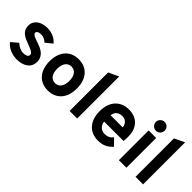

<svg xmlns="http://www.w3.org/2000/svg" viewBox="76 -1522 2333 2333"><g transform="rotate(45 1243.0 -355.0)"><path d="M340.8 -370.1Q333.5 -377.4 324 -385.3Q314.5 -393.1 302.2 -399.2Q290 -405.3 274.7 -409.2Q259.3 -413.1 241.2 -413.1Q211.9 -413.1 193.8 -403.3Q175.8 -393.6 175.8 -375Q175.8 -364.7 184.1 -356Q192.4 -347.2 206.3 -339.8Q220.2 -332.5 238.3 -325.9Q256.3 -319.3 275.9 -313Q308.6 -302.2 339.1 -288.6Q369.6 -274.9 392.8 -255.4Q416 -235.8 429.9 -208.5Q443.8 -181.2 443.8 -143.1Q443.8 -105.5 429.7 -76.7Q415.5 -47.9 389.4 -28.1Q363.3 -8.3 326.4 2Q289.6 12.2 244.1 12.2Q212.9 12.2 182.9 5.6Q152.8 -1 126 -12.9Q99.1 -24.9 77.1 -42Q55.2 -59.1 40 -80.1L126 -152.8Q134.3 -145 146.2 -135.5Q158.2 -126 173.6 -117.7Q189 -109.4 207.3 -103.8Q225.6 -98.1 246.1 -98.1Q279.8 -98.1 301.5 -108.2Q323.2 -118.2 323.2 -143.1Q323.2 -155.3 315.7 -165Q308.1 -174.8 293.9 -183.3Q279.8 -191.9 259.3 -200.2Q238.8 -208.5 212.9 -217.8Q176.8 -231 147.5 -245.1Q118.2 -259.3 97.7 -277.6Q77.1 -295.9 66.2 -320.3Q55.2 -344.7 55.2 -378.9Q55.2 -414.1 69.8 -440.9Q84.5 -467.8 109.6 -486.1Q134.8 -504.4 168.7 -513.7Q202.6 -522.9 241.2 -522.9Q273.9 -522.9 302.2 -516.1Q330.6 -509.3 353.8 -498Q377 -486.8 395.5 -471.9Q414.1 -457 428.2 -440.9Z M779.3 12.2Q725.1 12.2 681.6 -6.1Q638.2 -24.4 607.7 -58.8Q577.1 -93.3 560.5 -142.8Q543.9 -192.4 543.9 -254.9Q543.9 -317.4 560.5 -367.2Q577.1 -417 607.7 -451.7Q638.2 -486.3 681.6 -504.6Q725.1 -522.9 779.3 -522.9Q833.5 -522.9 877 -504.6Q920.4 -486.3 950.9 -451.7Q981.4 -417 997.8 -367.2Q1014.2 -317.4 1014.2 -254.9Q1014.2 -192.4 997.8 -142.8Q981.4 -93.3 950.9 -58.8Q920.4 -24.4 877 -6.1Q833.5 12.2 779.3 12.2ZM779.3 -112.8Q803.7 -112.8 823.2 -122.6Q842.8 -132.3 856.2 -150.6Q869.6 -168.9 877 -195.3Q884.3 -221.7 884.3 -254.9Q884.3 -288.6 877 -314.9Q869.6 -341.3 856.2 -359.9Q842.8 -378.4 823.2 -388.2Q803.7 -397.9 779.3 -397.9Q754.9 -397.9 735.4 -388.2Q715.8 -378.4 702.4 -359.9Q689 -341.3 681.6 -314.9Q674.3 -288.6 674.3 -254.9Q674.3 -221.7 681.6 -195.3Q689 -168.9 702.4 -150.6Q715.8 -132.3 735.4 -122.6Q754.9 -112.8 779.3 -112.8Z M1144 0V-661.1L1273.9 -722.2V0Z M1643.1 12.2Q1587.4 12.2 1543.2 -6.1Q1499 -24.4 1468 -59.1Q1437 -93.8 1420.4 -143.6Q1403.8 -193.4 1403.8 -255.9Q1403.8 -318.4 1420.4 -367.9Q1437 -417.5 1468.3 -451.9Q1499.5 -486.3 1543.7 -504.6Q1587.9 -522.9 1643.1 -522.9Q1690.4 -522.9 1731.9 -508.3Q1773.4 -493.7 1803.7 -463.9Q1834 -434.1 1851.6 -388.9Q1869.1 -343.8 1869.1 -282.2Q1869.1 -267.1 1868.7 -246.3Q1868.2 -225.6 1865.2 -205.1H1532.2Q1534.2 -180.2 1543.9 -161.1Q1553.7 -142.1 1568.6 -128.9Q1583.5 -115.7 1602.5 -108.9Q1621.6 -102.1 1643.1 -102.1Q1678.2 -102.1 1704.6 -114.5Q1731 -127 1752.9 -154.8L1833 -74.2Q1800.8 -34.7 1753.9 -11.2Q1707 12.2 1643.1 12.2ZM1643.1 -409.2Q1597.2 -409.2 1568.1 -386.2Q1539.1 -363.3 1533.2 -314.9H1742.2Q1735.8 -360.4 1709 -384.8Q1682.1 -409.2 1643.1 -409.2Z M1990.2 0V-511.2H2120.1V0ZM2055.2 -570.8Q2039.6 -570.8 2025.6 -576.9Q2011.7 -583 2001.5 -593.3Q1991.2 -603.5 1985.1 -617.4Q1979 -631.3 1979 -647Q1979 -662.6 1985.1 -676.3Q1991.2 -689.9 2001.5 -700.2Q2011.7 -710.4 2025.6 -716.3Q2039.6 -722.2 2055.2 -722.2Q2070.8 -722.2 2084.7 -716.3Q2098.6 -710.4 2108.9 -700.2Q2119.1 -689.9 2125 -676.3Q2130.9 -662.6 2130.9 -647Q2130.9 -631.3 2125 -617.4Q2119.1 -603.5 2108.9 -593.3Q2098.6 -583 2084.7 -576.9Q2070.8 -570.8 2055.2 -570.8Z M2276.4 0V-661.1L2406.2 -722.2V0Z"/></g></svg>

Font: Overpass
Style: Bold
Weight: 700
Designer: Delve Withrington
Foundry: Delve Fonts
Version: Version 1.001